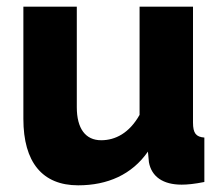

<svg xmlns="http://www.w3.org/2000/svg" viewBox="-20 -545 667 575"><path d="M50 -189C50 -59 107 10 214 10C302 10 375 -22 423 -91L426 -59C434 -16 468 8 524 8C541 8 562 6 592 0V-133C567 -135 558 -146 558 -178V-525H398V-201C367 -146 325 -125 283 -125C236 -125 210 -160 210 -224V-525H50Z"/></svg>

Font: FIGSv2-sans-serif ExtraBold
Style: Regular
Weight: 800
Designer: Matt McInerney, Pablo Impallari, Rodrigo Fuenzalida,Mirko Velimirovic
Foundry: Matt McInerney, Pablo Impallari, Rodrigo Fuenzalida
Version: Version 4.021;hotconv 1.0.109;makeotfexe 2.5.65596